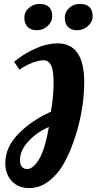

<svg xmlns="http://www.w3.org/2000/svg" viewBox="-20 -919 492 978"><path d="M273 -698Q409 -698 409 -501Q409 -368 365 -228Q342 -155 310.5 -95.5Q279 -36 231.5 1.5Q184 39 128.5 39Q73 39 40 3.5Q7 -32 7 -88Q7 -168 72.5 -236Q138 -304 239 -350Q253 -427 253 -494.5Q253 -562 240 -587Q227 -612 202.5 -612Q178 -612 144 -599Q110 -586 79 -564L52 -604Q94 -641 155.5 -669.5Q217 -698 273 -698ZM119 -58Q151 -59 180.5 -110.5Q210 -162 229 -272Q168 -246 125 -199.5Q82 -153 82 -105.5Q82 -58 119 -58ZM181 -899Q246 -899 246 -836Q246 -808 222.5 -786.5Q199 -765 168 -765Q137 -765 120.5 -782Q104 -799 104 -828.5Q104 -858 127 -878.5Q150 -899 181 -899ZM386 -899Q452 -899 452 -836Q452 -808 428 -786.5Q404 -765 373 -765Q342 -765 326 -782Q310 -799 310 -828.5Q310 -858 332.5 -878.5Q355 -899 386 -899Z"/></svg>

Font: Oleo Script Swash Caps
Style: Regular
Weight: 400
Designer: Soytutype
Foundry: Soytutype
Version: Version 1.002